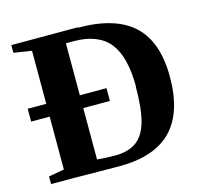

<svg xmlns="http://www.w3.org/2000/svg" viewBox="-97 -762 916 870"><g transform="rotate(-15 361.0 -326.5)"><path d="M339 -655 341 -653Q516 -653 601 -573Q685 -494 685 -330Q685 -163 604 -80Q523 2 360 2L141 0H39V-36L112 -49V-297H25V-357H112V-606L28 -619V-655ZM524 -325H525Q525 -468 473 -533Q420 -599 305 -599H269V-355H394V-295H269V-54Q310 -50 353 -50Q415 -50 453 -77Q490 -104 507 -163Q524 -223 524 -325Z"/></g></svg>

Font: Libra Serif Modern
Style: Bold
Weight: 700
Designer: Stefan Peev, Context Ltd
Foundry: Ascender Corporation
Version: Version 1.000